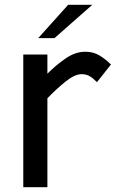

<svg xmlns="http://www.w3.org/2000/svg" viewBox="-20 -776 492 796"><path d="M76.5 0V-550H176.5V-470.5Q212.5 -506.5 252.5 -534Q292.5 -561.5 333.5 -561.5Q366.5 -561.5 391.8 -546.5Q417 -531.5 440 -508.5L382 -435.5Q366 -451.5 352 -460Q338 -468.5 318 -468.5Q290 -468.5 251.8 -437.8Q213.5 -407 176.5 -368.5V0ZM138.5 -618 262.5 -756H362.5L206 -618Z"/></svg>

Font: Junction Medium
Style: Regular
Weight: 500
Designer: Caroline Hadilaksono
Foundry: Caroline Hadilaksono, Tyler Finck, The League of Moveable Type
Version: Version 2.000; ttfautohint (v1.8.3)